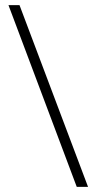

<svg xmlns="http://www.w3.org/2000/svg" viewBox="-20 -728 376 748"><path d="M13 -708H56L323 0H279Z"/></svg>

Font: Trirong
Style: Regular
Weight: 400
Designer: Katatrad Team
Foundry: CadsonDemak
Version: Version 1.001